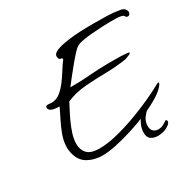

<svg xmlns="http://www.w3.org/2000/svg" viewBox="-146 -754 1001 985"><g transform="rotate(-30 354.5 -261.5)"><path d="M228 16Q173 16 134 -9Q95 -34 87 -95Q86 -99 86 -103Q86 -107 86 -111Q86 -145 98.5 -180.5Q111 -216 128.5 -250Q146 -284 159 -312Q150 -313 135.5 -314Q121 -315 109.5 -321.5Q98 -328 98 -342Q98 -347 102.5 -349Q107 -351 112 -351Q118 -351 124 -350Q130 -349 133 -349Q161 -349 184.5 -367.5Q208 -386 228 -413Q248 -440 265 -467.5Q282 -495 297 -514Q294 -521 289 -521.5Q284 -522 280 -524.5Q276 -527 274 -539Q272 -555 291 -565Q310 -575 341 -581Q372 -587 407.5 -590Q443 -593 474.5 -593.5Q506 -594 525 -594Q563 -594 602 -593Q641 -592 680 -585Q696 -581 702.5 -572Q709 -563 709 -555Q709 -548 704.5 -542.5Q700 -537 694 -537Q684 -537 677 -551Q661 -558 637.5 -558.5Q614 -559 598 -559Q583 -559 554 -557.5Q525 -556 492.5 -553.5Q460 -551 433.5 -546Q407 -541 396 -533Q386 -527 366.5 -505.5Q347 -484 325 -457Q303 -430 284 -406Q265 -382 256 -370Q314 -369 371 -374Q428 -379 486 -379H523Q541 -379 559.5 -378.5Q578 -378 596 -376Q608 -375 608 -371Q608 -368 600 -364Q592 -360 583.5 -357Q575 -354 571 -353Q514 -344 452 -343Q390 -342 329.5 -337.5Q269 -333 215 -310Q211 -301 198.5 -278Q186 -255 172 -225Q158 -195 147.5 -163Q137 -131 137 -102Q137 -68 157.5 -45.5Q178 -23 231 -23Q276 -23 333 -37Q390 -51 449 -72.5Q508 -94 560.5 -118Q613 -142 650 -163Q656 -166 658 -166Q661 -166 661 -162Q661 -157 657 -152Q641 -129 602.5 -105Q564 -81 513 -59.5Q462 -38 408.5 -21Q355 -4 307 6Q259 16 228 16ZM521 71Q499 71 482 60Q465 49 465 20Q465 -3 476 -27.5Q487 -52 504 -68.5Q521 -85 539 -85Q548 -85 549 -82Q530 -66 515 -46Q500 -26 500 1Q500 22 511.5 32.5Q523 43 541 43Q555 43 566.5 37.5Q578 32 592 22L594 21Q598 21 600 24.5Q602 28 602 31Q602 37 596 43.5Q590 50 581 55Q565 65 548.5 68Q532 71 521 71Z"/></g></svg>

Font: Hurricane
Style: Regular
Weight: 400
Designer: Robert E. Leuschke
Foundry: Robert E. Leuschke
Version: Version 1.010; ttfautohint (v1.8.3)